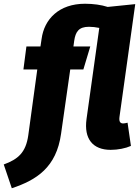

<svg xmlns="http://www.w3.org/2000/svg" viewBox="-106 -781 742 1025"><path d="M552 -122C537 -122 528 -130 532 -158L616 -759L469 -744C435 -755 392 -761 348 -761C209 -761 130 -679 116 -573L110 -533H35L19 -410H93L45 -59C32 33 -9 69 -86 97L-43 224C89 180 195 113 220 -67L269 -410H339L376 -533H286L290 -562C297 -612 315 -638 369 -638C386 -638 405 -636 424 -632L356 -146C341 -39 390 19 485 19C523 19 564 11 593 -2L575 -126C567 -124 558 -122 552 -122Z"/></svg>

Font: Fira Sans ExtraBold
Style: Italic
Weight: 800
Italic angle: -8°
Designer: bBox Type GmbH & Carrois Corporate GbR & Edenspiekermann AG
Foundry: bBox Type GmbH & Carrois Corporate GbR & Edenspiekermann AG
Version: Version 4.301;PS 004.301;hotconv 1.0.88;makeotf.lib2.5.64775